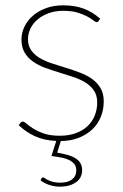

<svg xmlns="http://www.w3.org/2000/svg" viewBox="-20 -521 461 720"><path d="M350 -442.5Q347.5 -438 342.5 -438Q338 -438 329.8 -444.8Q321.5 -451.5 307 -459.2Q292.5 -467 270.8 -473.8Q249 -480.5 217 -480.5Q187.5 -480.5 163.2 -471.8Q139 -463 121.5 -448.5Q104 -434 94.5 -414.5Q85 -395 85 -374Q85 -349 97.2 -332Q109.5 -315 129.5 -303.2Q149.5 -291.5 175 -283.2Q200.5 -275 227 -266.8Q253.5 -258.5 279 -249Q304.5 -239.5 324.5 -225.5Q344.5 -211.5 356.8 -191Q369 -170.5 369 -140.5Q369 -110 358.2 -83.2Q347.5 -56.5 326.8 -36.5Q306 -16.5 276 -4.5Q246 7.5 208 8L194.5 51.5Q216 55 233.5 60Q251 65 263 72.5Q275 80 281.5 91Q288 102 288 117Q288 146.5 264.5 162.8Q241 179 204.5 179Q184 179 164 172.2Q144 165.5 132 155L135.5 148Q138.5 144 141.5 144Q144 144 148.2 147.2Q152.5 150.5 160 154.2Q167.5 158 178.8 161Q190 164 206 164Q234.5 164 250.2 151.8Q266 139.5 266 118Q266 103.5 258.8 94.2Q251.5 85 239 79Q226.5 73 209.5 69.8Q192.5 66.5 173 64L191 7.5Q167.5 6.5 147.8 2Q128 -2.5 111 -10.2Q94 -18 79 -28.2Q64 -38.5 50 -51.5L56.5 -60Q58.5 -62.5 60.2 -63.8Q62 -65 66 -65Q71 -65 80.2 -56.8Q89.5 -48.5 105.2 -38.5Q121 -28.5 145 -20.2Q169 -12 204 -12Q238.5 -12 264.8 -21.8Q291 -31.5 308.8 -48.5Q326.5 -65.5 335.5 -88.2Q344.5 -111 344.5 -136.5Q344.5 -163.5 332.2 -181.5Q320 -199.5 300 -211.8Q280 -224 254.5 -232.5Q229 -241 202.5 -249Q176 -257 150.5 -266.2Q125 -275.5 105 -289.2Q85 -303 72.8 -323Q60.5 -343 60.5 -373Q60.5 -398 71.8 -421.2Q83 -444.5 103.5 -462.2Q124 -480 152.8 -490.5Q181.5 -501 217 -501Q260 -501 293 -489Q326 -477 355.5 -451Z"/></svg>

Font: Lato ExtraLight
Style: Regular
Weight: 275
Designer: Lukasz Dziedzic with Adam Twardoch and Botio Nikoltchev
Foundry: tyPoland Lukasz Dziedzic
Version: Version 2.015; 2015-08-06; http://www.latofonts.com/